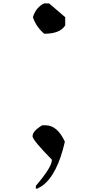

<svg xmlns="http://www.w3.org/2000/svg" viewBox="-20 -947 584 1143"><path d="M243.2 -926.8H272.5L368.2 -844.7V-795.9Q337.9 -746.1 243.2 -746.1Q195.3 -787.1 175.8 -844.7Q195.3 -905.3 243.2 -926.8ZM231.4 -201.2H251Q321.3 -201.2 366.2 -103.5Q321.3 93.8 231.4 159.2L203.1 175.8H193.4V159.2Q289.1 47.9 289.1 3.9Q173.8 -113.3 173.8 -135.7Q173.8 -167 231.4 -201.2Z"/></svg>

Font: EG Dragon Caps 
Style: Regular
Weight: 400
Designer: Bill Roach / W.K. Roach
Version: Version 1.00 April 18, 2012, initial release